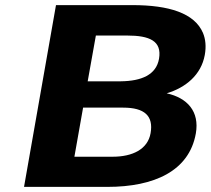

<svg xmlns="http://www.w3.org/2000/svg" viewBox="-20 -731 824 751"><path d="M746 -209C761 -295 713 -348 632 -366C706 -388 767 -438 781 -516C787 -549 784 -578 774 -602C741 -680 640 -711 498 -711H199L74 0H400C583 0 720 -62 746 -209ZM569 -210C558 -147 498 -118 421 -118H271L305 -310H462C545 -310 581 -278 569 -210ZM602 -501C591 -438 533 -414 453 -413H323L355 -592H477C565 -592 614 -571 602 -501Z"/></svg>

Font: Asimov
Style: XWidIt
Weight: 500
Designer: Google
Version: Version 2.000980; 2014